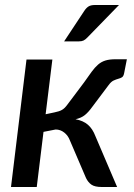

<svg xmlns="http://www.w3.org/2000/svg" viewBox="-20 -748 534 768"><path d="M24 0ZM316 -418Q333.5 -443 346.5 -460.8Q359.5 -478.5 372.5 -489.8Q385.5 -501 401.8 -506Q418 -511 442.5 -511H487.5L476.5 -455Q474 -442.5 467.8 -438.8Q461.5 -435 453 -432.8Q444.5 -430.5 434.2 -425.8Q424 -421 414 -407L349 -320.5Q334 -299.5 319.5 -287.8Q305 -276 282 -271Q312.5 -265.5 331.5 -249.2Q350.5 -233 362 -202.5L448.5 0H387Q359.5 0 346 -9.2Q332.5 -18.5 324 -36L259.5 -186.5Q252.5 -205.5 237 -217.8Q221.5 -230 202.5 -230L154 -220.5L127 0H24L86 -510H189.5L162.5 -291L198 -298.5Q207.5 -300.5 214.8 -302.8Q222 -305 228 -308.5Q234 -312 239 -317Q244 -322 249.5 -329.5ZM456 -728 330 -598.5Q321.5 -589.5 314.2 -586Q307 -582.5 295.5 -582.5H236.5L316.5 -703.5Q324.5 -716 333.8 -722Q343 -728 360 -728Z"/></svg>

Font: Lato Semibold
Style: Italic
Weight: 600
Italic angle: -7°
Designer: Lukasz Dziedzic
Foundry: tyPoland Lukasz Dziedzic
Version: Version 2.006; 2014-01-15